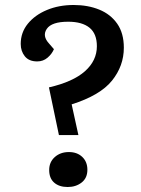

<svg xmlns="http://www.w3.org/2000/svg" viewBox="-20 -735 563 769"><path d="M176 -385Q272 -407 320 -449.5Q368 -492 368 -550Q368 -600 338.5 -624Q309 -648 253 -648Q187 -648 167.5 -619.5Q148 -591 177 -560L196 -538Q188 -519 170.5 -504Q153 -489 129 -489Q96 -489 79.5 -509.5Q63 -530 63 -559Q63 -605 91.5 -640Q120 -675 168 -695Q216 -715 275 -715Q332 -715 377.5 -696.5Q423 -678 449.5 -640Q476 -602 476 -544Q476 -471 428.5 -412Q381 -353 267 -317L294 -194H216ZM177 -54Q177 -86 199.5 -106Q222 -126 256 -126Q289 -126 309.5 -106.5Q330 -87 330 -55Q330 -22 307 -4Q284 14 251 14Q217 14 197 -3.5Q177 -21 177 -54Z"/></svg>

Font: Literata 7pt Medium
Style: Italic
Weight: 500
Italic angle: -2°
Designer: Latin by Veronika Burian and Jose Scaglione. Greek by Irene Vlachou. Cyrillic by Vera Evstafieva
Foundry: TypeTogether
Version: Version 3.002